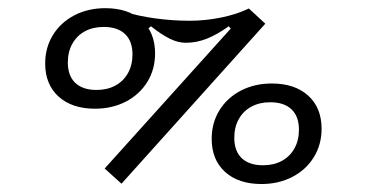

<svg xmlns="http://www.w3.org/2000/svg" viewBox="-20 -447 915 479"><path d="M92.7 -288.7Q92.7 -328.2 112.1 -359.7Q131.5 -391.1 165.7 -408.9Q200 -426.6 242.7 -426.6Q300 -426.6 333.5 -396.4Q366.9 -366.1 366.9 -313.7Q366.9 -274.2 347.6 -242.7Q328.2 -211.3 294 -193.5Q259.7 -175.8 216.9 -175.8Q159.7 -175.8 126.2 -206Q92.7 -236.3 92.7 -288.7ZM310.5 -311.3Q310.5 -344.4 291.9 -362.1Q273.4 -379.8 238.7 -379.8Q212.1 -379.8 191.9 -369Q171.8 -358.1 160.5 -337.9Q149.2 -317.7 149.2 -291.1Q149.2 -258.1 167.7 -240.3Q186.3 -222.6 221 -222.6Q247.6 -222.6 267.7 -233.5Q287.9 -244.4 299.2 -264.5Q310.5 -284.7 310.5 -311.3ZM508.1 -100.8Q508.1 -140.3 527.4 -171.8Q546.8 -203.2 581 -221Q615.3 -238.7 658.1 -238.7Q715.3 -238.7 748.8 -208.5Q782.3 -178.2 782.3 -125.8Q782.3 -86.3 762.9 -54.8Q743.5 -23.4 709.3 -5.6Q675 12.1 632.3 12.1Q575 12.1 541.5 -18.1Q508.1 -48.4 508.1 -100.8ZM725.8 -123.4Q725.8 -156.5 707.3 -174.2Q688.7 -191.9 654 -191.9Q627.4 -191.9 607.3 -181Q587.1 -170.2 575.8 -150Q564.5 -129.8 564.5 -103.2Q564.5 -70.2 583.1 -52.4Q601.6 -34.7 636.3 -34.7Q662.9 -34.7 683.1 -45.6Q703.2 -56.5 714.5 -76.6Q725.8 -96.8 725.8 -123.4ZM241.1 -26.6 600.8 -425.8 641.9 -387.9 283.1 11.3ZM356.5 -381.5 345.2 -371.8 293.5 -416.9Q323.4 -407.3 366.9 -401.2Q410.5 -395.2 453.2 -395.2Q491.9 -395.2 531.5 -403.2Q571 -411.3 600.8 -425.8L562.9 -366.9L550.8 -381.5Q522.6 -361.3 496.8 -350.8Q471 -340.3 443.5 -340.3Q424.2 -340.3 403.6 -350.4Q383.1 -360.5 356.5 -381.5Z"/></svg>

Font: Playfair Micro SmCond SmLight
Style: Italic
Weight: 360
Width: 4
Italic angle: -15.6°
Designer: Claus Eggers Sørensen
Foundry: Claus Eggers Sørensen
Version: Version 2.203;Glyphs 3.3 (3326)